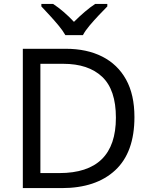

<svg xmlns="http://www.w3.org/2000/svg" viewBox="-20 -964 770 984"><path d="M669 -364Q669 -183 570.5 -91.5Q472 0 296 0H97V-714H317Q425 -714 504 -674Q583 -634 626 -556.5Q669 -479 669 -364ZM574 -361Q574 -504 503.5 -570.5Q433 -637 304 -637H187V-77H284Q574 -77 574 -361ZM315 -784Q302 -807 280 -833.5Q258 -860 234 -886Q210 -912 192 -931V-944H252Q278 -927 306 -903Q334 -879 359 -852Q386 -879 414 -903Q442 -927 468 -944H530V-931Q511 -912 486.5 -886Q462 -860 439.5 -833.5Q417 -807 405 -784Z"/></svg>

Font: Noto Sans Pau Cin Hau
Style: Regular
Weight: 400
Designer: Monotype Design Team
Foundry: Monotype Imaging Inc.
Version: Version 2.002; ttfautohint (v1.8.4.7-5d5b)